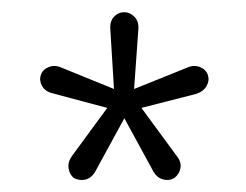

<svg xmlns="http://www.w3.org/2000/svg" viewBox="-20 -651 404 315"><path d="M156 -474 66 -498Q54 -501 49 -510Q44 -519 47 -528Q50 -537 60 -541Q70 -545 81 -540L167 -505L161 -603Q160 -616 167 -623.5Q174 -631 184 -631Q193 -631 200.5 -623.5Q208 -616 207 -603L200 -505L287 -540Q298 -545 308 -541Q318 -537 321 -528Q324 -519 319 -510Q314 -501 302 -497L212 -474L270 -395Q278 -385 276 -375Q274 -365 266 -359Q258 -354 248 -356.5Q238 -359 232 -369L184 -457L136 -369Q130 -359 120.5 -356.5Q111 -354 101 -359Q94 -365 92.5 -375Q91 -385 98 -395Z"/></svg>

Font: Beiruti
Style: Regular
Weight: 400
Designer: Arlette Boutros
Foundry: Boutros
Version: Version 1.41